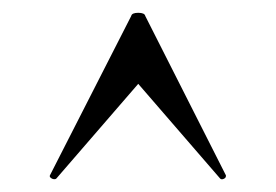

<svg xmlns="http://www.w3.org/2000/svg" viewBox="-20 -493 432 300"><path d="M333 -218Q333 -215 329.5 -213.5Q326 -212 324 -214L196 -362L68 -214Q67 -213 65 -213Q62 -213 59.5 -215Q57 -217 58 -219L185 -468Q186 -473 196 -473Q206 -473 207 -468L333 -219Z"/></svg>

Font: Cormorant SC SemiBold
Style: Regular
Weight: 600
Designer: Christian Thalmann (Catharsis Fonts)
Foundry: Catharsis Fonts
Version: Version 4.000